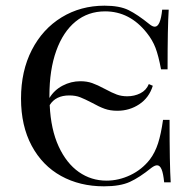

<svg xmlns="http://www.w3.org/2000/svg" viewBox="-20 -642 689 676"><path d="M581 0H558Q555 -31 549 -45.5Q543 -60 533 -60Q525 -60 513 -51Q471 -17 437 -1.5Q403 14 346 14Q261 14 195 -22.5Q129 -59 91.5 -129Q54 -199 54 -295Q54 -392 92 -466Q130 -540 197 -581Q264 -622 348 -622Q401 -622 432.5 -606.5Q464 -591 506 -557Q517 -548 525 -548Q545 -548 551 -608H574Q570 -548 570 -398H547Q538 -446 527.5 -473.5Q517 -501 497 -526Q437 -602 350 -602Q290 -602 246 -566Q202 -530 178 -463Q154 -396 154 -305V-297Q171 -325 200.5 -340.5Q230 -356 263 -356Q286 -356 304.5 -349.5Q323 -343 349 -329Q375 -315 391.5 -309Q408 -303 428 -303Q453 -303 474 -313.5Q495 -324 504 -346L518 -340Q505 -298 470.5 -275Q436 -252 393 -252Q368 -252 348.5 -259Q329 -266 304 -280Q279 -293 262.5 -299.5Q246 -306 224 -306Q176 -306 155 -272Q159 -186 186.5 -126.5Q214 -67 257.5 -36.5Q301 -6 355 -6Q398 -6 439 -25.5Q480 -45 508 -81Q526 -105 536.5 -137.5Q547 -170 554 -220H577Q577 -63 581 0Z"/></svg>

Font: Playfair Display SC
Style: Regular
Weight: 400
Designer: Claus Eggers Sørensen
Foundry: Claus Eggers Sørensen
Version: Version 1.200; ttfautohint (v1.6)